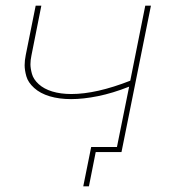

<svg xmlns="http://www.w3.org/2000/svg" viewBox="-20 -537 617 678"><path d="M231 -187Q189 -187 155.5 -197Q122 -207 100.5 -226.5Q79 -246 73 -267.8Q67 -289.5 67 -306.5Q67 -323.5 71 -343L106 -517H126L91 -341Q87.5 -324.5 87.5 -310Q87.5 -295.5 92.8 -276.2Q98 -257 116.5 -240Q135 -223 164.5 -214Q194 -205 232 -205Q320 -205 440 -252L493 -517H513L409 0H318L294 121H274L302 -18H393L436 -231Q378 -208 326 -197.5Q274 -187 231 -187Z"/></svg>

Font: Argentum Sans Thin
Style: Italic
Weight: 100
Italic angle: -11°
Designer: Julieta Ulanovsky (font), Cristiano Sobral (main changes and remaster)
Foundry: Julieta Ulanovsky (font), Cristiano Sobral (main changes and remaster)
Version: Version 2.007;June 15, 2022;FontCreator 14.0.0.2814 64-bit; 